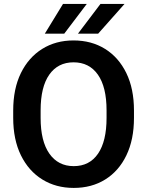

<svg xmlns="http://www.w3.org/2000/svg" viewBox="-20 -921 729 951"><path d="M643.6 -373.5V-336.9Q643.6 -229.5 606 -151.6Q568.4 -73.7 501.2 -32Q434.1 9.8 345.2 9.8Q257.3 9.8 189.7 -32Q122.1 -73.7 83.7 -151.6Q45.4 -229.5 45.4 -336.9V-373.5Q45.4 -481.4 83.5 -559.1Q121.6 -636.7 189 -678.7Q256.3 -720.7 344.2 -720.7Q433.1 -720.7 500.5 -678.7Q567.9 -636.7 605.7 -559.1Q643.6 -481.4 643.6 -373.5ZM507.8 -336.9V-374.5Q507.8 -490.2 464.8 -551.3Q421.9 -612.3 344.2 -612.3Q267.1 -612.3 224.1 -551.3Q181.2 -490.2 181.2 -374.5V-336.9Q181.2 -221.7 224.6 -159.9Q268.1 -98.1 345.2 -98.1Q423.3 -98.1 465.6 -159.9Q507.8 -221.7 507.8 -336.9ZM366.2 -754.4 477.5 -901.4H596.7L466.3 -754.4ZM202.1 -754.4 292 -901.4H409.7L298.3 -754.4Z"/></svg>

Font: Vazirmatn UI SemiBold
Style: Regular
Weight: 600
Designer: Saber Rastikerdar
Foundry: Saber Rastikerdar
Version: Version 33.003